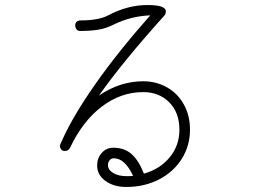

<svg xmlns="http://www.w3.org/2000/svg" viewBox="-20 -743 1040 763"><path d="M735 -228Q735 -164 702.5 -112Q670 -60 612 -30Q554 0 482 0Q432 0 399 -24Q366 -48 366 -85Q366 -115 384.5 -135.5Q403 -156 430 -156Q474 -156 502.5 -131Q531 -106 552 -53Q616 -71 654.5 -118Q693 -165 693 -227Q693 -296 652.5 -336.5Q612 -377 549 -377Q460 -377 384 -319Q308 -261 258 -155Q252 -143 237 -143Q228 -143 223 -149.5Q218 -156 218 -163Q218 -168 228 -188Q270 -282 359 -409Q448 -536 577 -682Q500 -679 431 -645Q401 -630 370.5 -625Q340 -620 298 -620Q289 -620 284 -626.5Q279 -633 279 -642Q279 -662 303 -662Q372 -662 410 -682Q487 -723 566 -723Q639 -723 639 -698Q639 -689 634 -682Q469 -499 373 -363Q456 -420 549 -420Q601 -420 643.5 -396Q686 -372 710.5 -328Q735 -284 735 -228ZM482 -43Q500 -43 509 -44Q492 -80 473 -97Q454 -114 432 -114Q422 -114 415.5 -106Q409 -98 409 -87Q409 -68 430 -55.5Q451 -43 482 -43Z"/></svg>

Font: Tsukimi Rounded Light
Style: Regular
Weight: 300
Designer: Takashi Funayama
Foundry: Takashi Funayama
Version: Version 1.032; ttfautohint (v1.8.3)